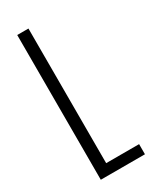

<svg xmlns="http://www.w3.org/2000/svg" viewBox="-204 -860 753 919"><g transform="rotate(-30 172.0 -400.0)"><path d="M64 0V-800H126V-56H308V0Z"/></g></svg>

Font: Big Shoulders Text Light
Style: Regular
Weight: 300
Designer: Patric King
Foundry: XO Type Co
Version: Version 1.000; ttfautohint (v1.8.2)